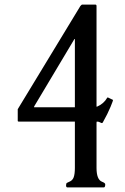

<svg xmlns="http://www.w3.org/2000/svg" viewBox="-20 -820 549 840"><path d="M307.6 -288.1Q307.6 -288.1 61.5 -288.1Q57.6 -288.1 57.6 -291Q57.6 -291 57.6 -342.3Q57.6 -342.3 331.5 -793.5Q336.9 -799.3 338.4 -799.8H397.5Q402.3 -799.8 402.3 -793.5Q402.3 -793.5 402.3 -354Q402.3 -354 403.8 -353Q434.1 -366.2 448.2 -391.1Q450.2 -394.5 452.1 -393.6L474.6 -382.8Q475.6 -381.8 463.6 -352.5Q451.7 -323.2 429.7 -284.2Q426.8 -279.3 419.7 -283.7Q412.6 -288.1 404.3 -288.1Q402.3 -288.1 402.3 -282.7V-85.4Q402.3 -34.2 426.3 -24.9Q440.4 -19.5 440.4 -13.7Q440.4 0 434.1 0H275.4Q269 0 269 -8.8Q269 -17.6 272.9 -20Q276.9 -22.5 283.2 -24.9Q297.4 -30.3 302.5 -44.7Q307.6 -59.1 307.6 -85.4ZM130.4 -350.6H307.6V-649.4H305.7L130.4 -356Q127 -350.6 130.4 -350.6Z"/></svg>

Font: Della Respira
Style: Regular
Weight: 500
Version: Version 0.201